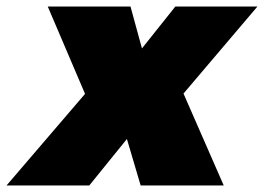

<svg xmlns="http://www.w3.org/2000/svg" viewBox="-80 -567 807 587"><path d="M604 0H350L308 -142L193 0H-60L180 -280L66 -547H319L354 -419L456 -547H707L481 -281Z"/></svg>

Font: Argentum Sans Black
Style: Italic
Weight: 900
Italic angle: -11°
Designer: Julieta Ulanovsky (font), Cristiano Sobral (main changes and remaster)
Foundry: Julieta Ulanovsky (font), Cristiano Sobral (main changes and remaster)
Version: Version 2.007;June 15, 2022;FontCreator 14.0.0.2814 64-bit; 